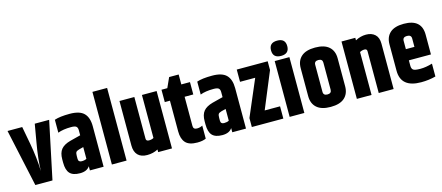

<svg xmlns="http://www.w3.org/2000/svg" viewBox="-52 -1330 4392 1907"><g transform="rotate(-15 2144.5 -377.0)"><path d="M285 -590H433L309 0H133L5 -590H156L190 -408Q218 -256 222 -119Q224 -240 253 -405Z M605 -171V-143Q605 -109 640 -109Q670 -109 690 -120V-241L644 -229Q619 -222 612 -211Q605 -200 605 -171ZM488 -576Q543 -595 645 -595Q747 -595 791 -550.5Q835 -506 835 -416V0H694V-43Q665 2 593 2Q521 2 489 -32.5Q457 -67 457 -143V-177Q457 -244 486.5 -280Q516 -316 582 -334L691 -362V-417Q690 -443 676 -453.5Q662 -464 625 -464Q542 -464 488 -443Z M920 -747H1071V0H920Z M1387 -590H1538V0H1396V-27Q1347 0 1284.5 0Q1222 0 1189 -34Q1156 -68 1156 -132V-590H1309V-162Q1309 -136 1338 -136Q1367 -136 1387 -148Z M1830 -127Q1861 -127 1887 -141V-7Q1853 9 1798 9Q1713 9 1677 -31Q1641 -71 1641 -147V-463H1588V-590H1648L1694 -692H1792V-590H1881V-463H1792V-163Q1792 -127 1830 -127Z M2069 -171V-143Q2069 -109 2104 -109Q2134 -109 2154 -120V-241L2108 -229Q2083 -222 2076 -211Q2069 -200 2069 -171ZM1952 -576Q2007 -595 2109 -595Q2211 -595 2255 -550.5Q2299 -506 2299 -416V0H2158V-43Q2129 2 2057 2Q1985 2 1953 -32.5Q1921 -67 1921 -143V-177Q1921 -244 1950.5 -280Q1980 -316 2046 -334L2155 -362V-417Q2154 -443 2140 -453.5Q2126 -464 2089 -464Q2006 -464 1952 -443Z M2362 -590H2680V-500L2525 -126H2683V0H2359V-92L2518 -464H2362Z M2823.5 -607Q2740 -607 2740 -685.5Q2740 -764 2823.5 -764Q2907 -764 2907 -685.5Q2907 -607 2823.5 -607ZM2748 -574H2899V0H2748Z M3211 -434Q3211 -472 3169 -472Q3127 -472 3127 -434V-156Q3127 -118 3169 -118Q3211 -118 3211 -156ZM2979 -439Q2979 -515 3026.5 -557.5Q3074 -600 3169 -600Q3264 -600 3311.5 -557.5Q3359 -515 3359 -439V-151Q3359 -75 3311.5 -32.5Q3264 10 3169 10Q3074 10 3026.5 -32.5Q2979 -75 2979 -151Z M3581 -564Q3634 -593 3691 -593Q3748 -593 3782.5 -561.5Q3817 -530 3817 -467V0H3664V-430Q3664 -454 3638 -454Q3612 -454 3590 -441V0H3439V-590H3581Z M3892 -168V-439Q3892 -515 3939 -557.5Q3986 -600 4081 -600Q4264 -600 4264 -439V-236H4037V-180Q4037 -150 4053.5 -137.5Q4070 -125 4126.5 -125Q4183 -125 4250 -145V-13Q4180 6 4100 6Q3892 6 3892 -168ZM4037 -351H4125V-437Q4125 -475 4081 -475Q4037 -475 4037 -437Z"/></g></svg>

Font: Khand
Style: Bold
Weight: 700
Designer: Devanagari: Sanchit Sawaria, Jyotish Sonowal; Latin: Satya Rajpurohit
Foundry: Indian Type Foundry
Version: Version 1.101;PS 1.0;hotconv 1.0.78;makeotf.lib2.5.61930; tt